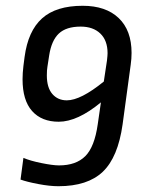

<svg xmlns="http://www.w3.org/2000/svg" viewBox="-20 -632 515 664"><path d="M435 -449Q435 -429 432 -408L404 -202Q388 -88 335.5 -38Q283 12 182 12Q152 12 112.5 4.5Q73 -3 51 -11L61 -86Q84 -76 123.5 -68Q163 -60 184 -60Q243 -60 275 -92Q307 -124 318 -202L329 -278Q248 -211 183 -211Q124 -211 91 -248Q58 -285 58 -358Q58 -379 61 -404L65 -435Q77 -525 125.5 -568.5Q174 -612 266 -612Q346 -612 390.5 -569.5Q435 -527 435 -449ZM150 -440 144 -401Q142 -390 142 -371Q142 -329 161 -307Q180 -285 211 -285Q259 -285 339 -350L350 -423Q352 -441 352 -448Q352 -492 327 -516Q302 -540 259 -540Q209 -540 183.5 -516Q158 -492 150 -440Z"/></svg>

Font: Ropa Sans
Style: Italic
Weight: 400
Version: Version 1.100